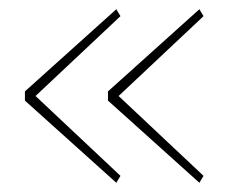

<svg xmlns="http://www.w3.org/2000/svg" viewBox="-20 -502 512 416"><path d="M421 -121 237 -294 421 -467 412 -482 214 -304V-284L412 -106ZM241 -121 57 -294 241 -467 232 -482 34 -304V-284L232 -106Z"/></svg>

Font: IBM Plex Sans Thai Looped Thin
Style: Regular
Weight: 100
Designer: Mike Abbink, Paul van der Laan, Pieter van Rosmalen, Ben Mitchell, Mark Frömberg
Foundry: Bold Monday
Version: Version 1.1